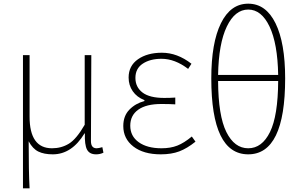

<svg xmlns="http://www.w3.org/2000/svg" viewBox="-20 -827 1646 1045"><path d="M105 198V-527H141V-192Q141 -20 263 -20Q314 -20 355 -45Q396 -70 441 -148V-527H477Q475 -209 475 -59Q475 -20 506 -20Q516 -20 537 -26L543 4Q525 13 503 13Q467 13 453.5 -13Q440 -39 442 -101H440Q371 13 267 13Q220 13 189 -2Q158 -17 136 -58Q136 108 141 198Z M855 13Q761 13 706 -29.5Q651 -72 651 -141Q651 -196 684 -230Q717 -264 766 -277V-282Q725 -298 702.5 -330.5Q680 -363 680 -405Q680 -469 731 -504.5Q782 -540 861 -540Q945 -540 1022 -480L1004 -452Q932 -507 859 -507Q797 -507 757 -480.5Q717 -454 717 -403Q717 -353 755.5 -323.5Q794 -294 874 -294Q907 -294 934 -296V-259Q903 -261 858 -261Q776 -261 732.5 -230Q689 -199 689 -143Q689 -86 735 -53Q781 -20 859 -20Q908 -20 945 -34.5Q982 -49 1024 -84L1044 -56Q998 -19 955.5 -3Q913 13 855 13Z M1494 -386H1167Q1168 -197 1212 -108.5Q1256 -20 1331 -20Q1406 -20 1449.5 -108.5Q1493 -197 1494 -386ZM1167 -419H1494Q1491 -590 1447 -682.5Q1403 -775 1331 -775Q1259 -775 1214.5 -682.5Q1170 -590 1167 -419ZM1532 -400Q1532 13 1331 13Q1130 13 1130 -400Q1130 -594 1182.5 -700.5Q1235 -807 1331 -807Q1427 -807 1479.5 -700.5Q1532 -594 1532 -400Z"/></svg>

Font: Noto Sans Korean Thin
Style: Regular
Weight: 250
Designer: Ryoko NISHIZUKA  (kana & ideographs); Paul D. Hunt (Latin, Greek & Cyrillic); Wenlong ZHANG  (bopomofo); Sandoll Communi
Foundry: Adobe Systems Incorporated
Version: Version 1.0001;PS 1;hotconv 1.0.78;makeotf.lib2.5.61930